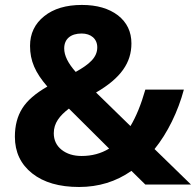

<svg xmlns="http://www.w3.org/2000/svg" viewBox="-20 -744 790 774"><path d="M603 -143.1C655.3 -207.5 697.8 -294.9 721.2 -382.8H565.9C548.8 -322.8 528.8 -273.9 505.9 -235.8L367.2 -371.1C467.3 -429.2 509.8 -491.2 509.8 -568.8C509.8 -616.2 491.7 -653.8 455.6 -682.1C418.9 -710 370.6 -724.1 310.1 -724.1C246.6 -724.1 195.8 -709 158.2 -678.7C120.1 -648.4 101.1 -608.4 101.1 -559.1C101.1 -498.5 122.1 -451.2 170.9 -395C123 -367.7 89.4 -338.4 69.8 -307.1C49.8 -275.4 40 -237.3 40 -192.9C40 -130.9 63.5 -81.5 109.9 -44.9C156.2 -8.3 219.2 9.8 298.8 9.8C377.4 9.8 447.8 -11.7 509.8 -55.2L565.9 0H750ZM196.8 -207C196.8 -248 220.2 -277.3 257.8 -306.2L419.9 -145C387.2 -125 350.1 -115.2 309.1 -115.2C276.4 -115.2 249.5 -123.5 228.5 -140.1C207.5 -156.7 196.8 -179.2 196.8 -207ZM372.1 -553.2C372.1 -512.7 341.3 -485.4 285.2 -454.1C254.4 -488.8 238.8 -520 238.8 -548.8C238.8 -587.4 265.6 -608.9 309.1 -608.9C346.2 -608.9 372.1 -587.9 372.1 -553.2Z"/></svg>

Font: Samim
Style: Bold
Weight: 700
Foundry: DejaVu fonts team - Redesigned by Saber Rastikerdar
Version: Version 4.0.5